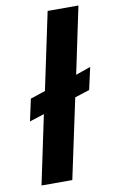

<svg xmlns="http://www.w3.org/2000/svg" viewBox="-85 -789 497 835"><g transform="rotate(-10 163.5 -371.5)"><path d="M29 0 93 -304 28 -283 49 -380 115 -402 187 -743H323L261 -448L327 -471L305 -373L240 -352L165 0Z"/></g></svg>

Font: Saira SemiBold
Style: Italic
Weight: 600
Italic angle: -12°
Designer: Hector Gatti with collaboration of the Omnibus-Type team
Foundry: Omnibus-Type
Version: Version 1.100; ttfautohint (v1.8.3)